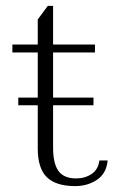

<svg xmlns="http://www.w3.org/2000/svg" viewBox="-20 -621 401 651"><path d="M345 -77Q341 -33 309 -11.5Q277 10 235 10Q170 10 139 -20Q108 -50 108 -118V-264H42V-290H108V-443H22V-470H108V-555L142 -601H160V-470H302V-443H160V-290H297V-264H160V-121Q160 -66 178.5 -41Q197 -16 238 -16Q268 -16 290.5 -31Q313 -46 317 -77Z"/></svg>

Font: Taviraj ExtraLight
Style: Regular
Weight: 275
Designer: Katatrad Team
Foundry: CadsonDemak
Version: Version 1.001